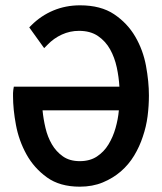

<svg xmlns="http://www.w3.org/2000/svg" viewBox="-20 -690 610 722"><path d="M140 -275Q143 -243 151 -209Q159 -175 175 -147.5Q191 -120 216.5 -102Q242 -84 280 -84Q318 -84 344.5 -101.5Q371 -119 388 -147Q405 -175 414.5 -208.5Q424 -242 427 -275ZM429 -364Q427 -400 419 -437Q411 -474 394 -504.5Q377 -535 348.5 -554.5Q320 -574 277 -574Q243 -574 212.5 -560Q182 -546 159 -522L146 -509L90 -587L98 -595Q134 -631 180.5 -650.5Q227 -670 281 -670Q359 -670 409 -636.5Q459 -603 488.5 -552.5Q518 -502 529 -442.5Q540 -383 540 -331Q540 -292 535 -253Q530 -214 517 -176Q505 -139 484.5 -105Q464 -71 434.5 -45.5Q405 -20 366.5 -4Q328 12 280 12Q205 12 156.5 -23Q108 -58 79.5 -109.5Q51 -161 40 -220Q29 -279 29 -328Q29 -334 29 -340Q29 -346 30 -352L32 -364Z"/></svg>

Font: Codetta
Style: Bold
Weight: 700
Designer: Ulrich Proeller
Foundry: PROSA GmbH
Version: Version 2.00;September 29, 2018;FontCreator 11.5.0.2427 64-b